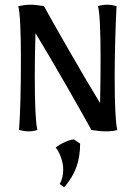

<svg xmlns="http://www.w3.org/2000/svg" viewBox="-20 -553 576 817"><path d="M61 0Q69 -106 69 -302Q69 -480 58 -527Q89 -533 109 -533Q132 -533 167 -527Q206 -456 278 -331Q350 -206 406 -114Q408 -232 408 -300Q408 -486 397 -527Q417 -533 436 -533Q454 -533 476 -527Q473 -475 470.5 -387.5Q468 -300 468 -225Q468 -47 479 0Q463 6 428 6Q406 6 369 0Q331 -69 259 -194.5Q187 -320 131 -412Q128 -324 128 -227Q128 -47 139 0Q121 6 100 6Q84 6 61 0ZM234 230Q249 205 249 167Q249 145 240 118.5Q231 92 217 75Q233 62 255 52Q277 42 294 40L321 58Q321 115 304.5 159.5Q288 204 253 244Z"/></svg>

Font: Mirza
Style: Regular
Weight: 400
Designer: Arabic design by Kourosh Beigpour, Latin design by Eduardo Tunni, engineering by Lasse Fister
Version: Version 1.0010g